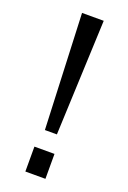

<svg xmlns="http://www.w3.org/2000/svg" viewBox="-135 -734 523 782"><g transform="rotate(20 126.0 -343.0)"><path d="M100 -186 79 -686H173L152 -186ZM83 0V-108H170V0Z"/></g></svg>

Font: Archivo Condensed
Style: Regular
Weight: 400
Width: 3
Designer: Hector Gatti
Foundry: Omnibus-Type
Version: Version 2.001; ttfautohint (v1.8.3)